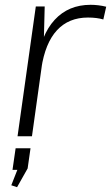

<svg xmlns="http://www.w3.org/2000/svg" viewBox="-20 -567 462 799"><path d="M129 -540H166L161 -343L113 0H53ZM133 -301Q150 -422 207.5 -484.5Q265 -547 357 -547Q373 -547 389.5 -545Q406 -543 422 -539L410 -486Q383 -494 346 -494Q266 -494 217 -441Q168 -388 152 -282ZM107 50 95 134 51 212 27 204 69 97 89 140H32L45 50Z"/></svg>

Font: Pathway Extreme 28pt ExtraLight
Style: Italic
Weight: 250
Italic angle: -8°
Designer: Eduardo Rodriguez Tunni
Foundry: Eduardo Rodriguez Tunni
Version: Version 1.001;gftools[0.9.26]